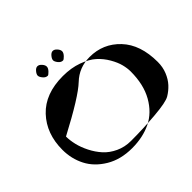

<svg xmlns="http://www.w3.org/2000/svg" viewBox="-208 -1153 1416 1416"><g transform="rotate(-45 500.0 -445.0)"><path d="M349 -906Q366 -906 381.5 -888.5Q397 -871 397 -855Q397 -839 379.5 -820.5Q362 -802 354 -802Q334 -802 318 -821.5Q302 -841 302 -855Q302 -869 317.5 -887.5Q333 -906 349 -906ZM509 -906Q526 -906 541.5 -888.5Q557 -871 557 -855Q557 -839 539.5 -820.5Q522 -802 513 -802Q493 -802 477.5 -821.5Q462 -841 462 -855Q462 -869 477.5 -887.5Q493 -906 509 -906ZM44 -339Q44 -507 145 -614.5Q246 -722 431 -722Q517 -722 586 -697Q655 -672 695 -635.5Q735 -599 762 -552Q789 -505 799 -465.5Q809 -426 809 -392Q809 -256 756 -162.5Q703 -69 616.5 -26.5Q530 16 417 16Q298 16 211.5 -36Q125 -88 84.5 -167Q44 -246 44 -339ZM132 -390Q132 -350 143 -303.5Q154 -257 179 -207.5Q204 -158 239.5 -118.5Q275 -79 329.5 -53.5Q384 -28 449 -28Q576 -28 703.5 -38.5Q831 -49 868 -71Q905 -93 934 -124.5Q963 -156 981.5 -201.5Q1000 -247 1000 -300Q1000 -481 905 -581.5Q810 -682 670 -682Q560 -682 482.5 -608Q405 -534 132 -390Z"/></g></svg>

Font: OFL Sorts Mill Goudy TT
Style: Regular
Weight: 500
Version: Version 003.000